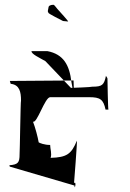

<svg xmlns="http://www.w3.org/2000/svg" viewBox="-20 -827 545 804"><path d="M19 -135C20 -136 20 -128 22 -129L292 -50C292 -26 302 -72 290 -60C290 -60 304 -235 302 -238C279 -182 260 -168 192 -166C198 -184 190 -204 190 -220C166 -220 146 -228 142 -231C138 -254 128 -292 118 -318C134 -306 168 -420 190 -420H354C399 -420 413 -411 422 -368H434C432 -371 430 -494 430 -498C430 -502 422 -509 424 -511C416 -471 408 -464 367 -464C364 -462 281 -459 277 -459L170 -571C146 -585 110 -601 112 -613H178C247 -600 271 -553 279 -484L292 -414C290 -416 288 -488 288 -490L21 -488C22 -488 24 -476 25 -476C62 -472 68 -442 68 -406C66 -406 63 -182 62 -181C62 -146 56 -138 19 -135ZM183 -795C182 -786 177 -777 184 -773C176 -773 244 -739 244 -739L265 -737C270 -735 228 -781 228 -781C216 -793 210 -805 204 -807C192 -807 183 -803 183 -795Z"/></svg>

Font: Zinc
Style: Regular
Weight: 400
Version: Version 1